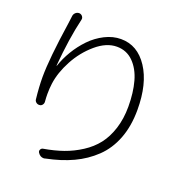

<svg xmlns="http://www.w3.org/2000/svg" viewBox="-144 -897 974 1049"><g transform="rotate(20 343.0 -373.0)"><path d="M106.4 -750Q107.4 -762.7 117.2 -771.5Q126 -779.3 137.7 -779.3Q138.7 -779.3 138.7 -779.3Q150.4 -778.3 157.2 -769Q164.1 -759.8 161.1 -749Q132.8 -629.9 119.1 -468.8Q119.1 -467.8 120.1 -467.3Q121.1 -466.8 121.1 -467.8Q135.7 -512.7 162.6 -557.6Q189.5 -602.5 225.6 -640.1Q261.7 -677.7 308.1 -701.2Q354.5 -724.6 401.4 -724.6Q498 -724.6 557.6 -633.8Q617.2 -543 617.2 -391.6Q617.2 -296.9 588.9 -223.1Q560.5 -149.4 508.3 -99.6Q456.1 -49.8 389.2 -18.6Q322.3 12.7 235.4 30.3Q230.5 32.2 225.6 32.2Q205.1 32.2 192.4 12.7Q186.5 3.9 190.9 -4.9Q195.3 -13.7 204.1 -15.6Q267.6 -26.4 318.8 -44.4Q370.1 -62.5 417 -92.8Q463.9 -123 495.6 -163.6Q527.3 -204.1 545.9 -262.2Q564.5 -320.3 564.5 -390.6Q564.5 -472.7 546.9 -536.1Q529.3 -599.6 490.2 -638.7Q451.2 -677.7 394.5 -677.7Q334 -677.7 273.9 -626.5Q213.9 -575.2 175.8 -503.9Q137.7 -432.6 128.9 -366.2Q125 -335.9 125 -305.7Q125 -283.2 127 -260.7Q127.9 -250 121.1 -241.7Q114.3 -233.4 104.5 -233.4Q93.8 -232.4 85.4 -239.3Q77.1 -246.1 76.2 -255.9Q68.4 -326.2 68.4 -382.8Q68.4 -490.2 100.6 -705.1Q104.5 -732.4 106.4 -750Z"/></g></svg>

Font: Gen Jyuu Gothic P Light
Style: Regular
Weight: 200
Designer: [Source Han Sans]
Ryoko NISHIZUKA  (kana & ideographs); Paul D. Hunt (Latin, Greek & Cyrillic); Wenlong ZHANG  (bopomofo
Version: Version 1.002.20150607